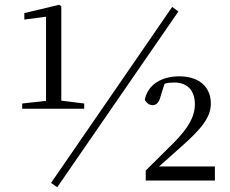

<svg xmlns="http://www.w3.org/2000/svg" viewBox="-20 -757 963 805"><path d="M220 28 728 -709 702 -728 194 10ZM591 0H881V-59H647L741 -143C826 -218 864 -266 864 -323C864 -388 820 -437 731 -437C659 -437 599 -403 587 -338C595 -325 606 -316 620 -316C635 -316 648 -327 655 -359L670 -406C684 -410 697 -411 711 -411C767 -411 797 -376 797 -320C797 -267 769 -220 709 -159L591 -42ZM173 -301H333V-323L237 -335V-731L228 -737L82 -702V-675L173 -687V-334L73 -323V-301Z"/></svg>

Font: Source Han Serif CN
Style: Regular
Weight: 400
Designer: Ryoko NISHIZUKA 西塚涼子 (kana & ideographs); Frank Grießhammer (Latin, Greek & Cyrillic); Wenlong ZHANG 张文龙 (bopomofo); San
Foundry: Adobe
Version: Version 2.003;hotconv 1.1.1;makeotfexe 2.6.0